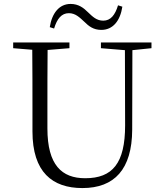

<svg xmlns="http://www.w3.org/2000/svg" viewBox="-20 -941 832 976"><path d="M233 -803 255 -796C270 -846 293 -874 330 -874C364 -874 385 -852 409 -830C431 -808 455 -789 495 -789C554 -789 591 -835 602 -907L580 -914C565 -864 542 -836 505 -836C471 -836 451 -856 427 -879C405 -901 379 -921 339 -921C281 -921 244 -874 233 -803ZM493 -696 615 -686 616 -304C616 -111 552 -35 413 -35C294 -35 221 -102 221 -288V-389C221 -491 221 -589 222 -687L333 -696V-725H47V-696L144 -688C145 -589 145 -489 145 -389V-273C145 -66 246 15 399 15C562 15 651 -81 652 -281L653 -686L750 -696V-725H493Z"/></svg>

Font: Noto Serif HK Light
Style: Regular
Weight: 300
Designer: Ryoko NISHIZUKA 西塚涼子 (kana & ideographs); Frank Grießhammer (Latin, Greek & Cyrillic); Wenlong ZHANG 张文龙 (bopomofo); San
Foundry: Adobe
Version: Version 2.001;hotconv 1.1.0;makeotfexe 2.6.0